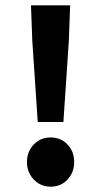

<svg xmlns="http://www.w3.org/2000/svg" viewBox="-20 -690 380 722"><path d="M121.9 -231.3 101.4 -537.1 96.5 -670H243.8L238.9 -537.1L218.4 -231.3ZM170.1 12Q132.4 12 106.9 -14.9Q81.4 -41.8 81.4 -80.4Q81.4 -120.2 106.9 -146.6Q132.4 -173.1 170.1 -173.1Q208.9 -173.1 233.9 -146.6Q258.9 -120.2 258.9 -80.4Q258.9 -41.8 233.9 -14.9Q208.9 12 170.1 12Z"/></svg>

Font: Source Sans 3 Variable
Style: Regular
Weight: 200
Designer: Paul D. Hunt
Foundry: Adobe Systems Incorporated
Version: Version 3.026